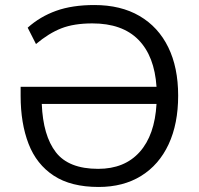

<svg xmlns="http://www.w3.org/2000/svg" viewBox="-20 -734 790 763"><path d="M372 9Q262 9 193.5 -36Q125 -81 93.5 -162.5Q62 -244 62 -353V-389H602Q594 -511 530 -576Q466 -641 347 -641Q274 -641 224 -621.5Q174 -602 123 -559L90 -624Q139 -668 203 -691Q267 -714 355 -714Q460 -714 534.5 -670.5Q609 -627 648.5 -546.5Q688 -466 688 -354Q688 -242 650 -160.5Q612 -79 541 -35Q470 9 372 9ZM370 -63Q475 -63 535 -130Q595 -197 602 -321H146Q151 -195 202 -129Q253 -63 370 -63Z"/></svg>

Font: Mulish
Style: Regular
Weight: 400
Designer: Vernon Adams
Foundry: Vernon Adams
Version: Version 3.603; ttfautohint (v1.8.3)